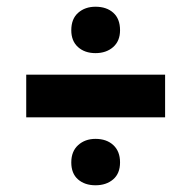

<svg xmlns="http://www.w3.org/2000/svg" viewBox="-20 -603 569 571"><path d="M264 -445Q232 -445 212 -463Q192 -481 192 -513Q192 -547 212.5 -565Q233 -583 264 -583Q297 -583 317 -565Q337 -547 337 -513Q337 -481 316.5 -463Q296 -445 264 -445ZM58 -254V-381H471V-254ZM264 -52Q232 -52 212 -69.5Q192 -87 192 -120Q192 -153 212.5 -171.5Q233 -190 264 -190Q297 -190 317 -171.5Q337 -153 337 -120Q337 -87 316.5 -69.5Q296 -52 264 -52Z"/></svg>

Font: Bricolage Grotesque 12pt Bricolage Grotesque 10pt Regular
Style: Bold
Weight: 700
Designer: Mathieu Triay
Foundry: Atelier Triay
Version: Version 1.001; ttfautohint (v1.8.4.7-5d5b);gftools[0.9.33.de